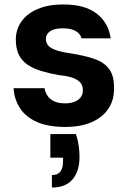

<svg xmlns="http://www.w3.org/2000/svg" viewBox="-20 -558 584 862"><path d="M274 12Q195 12 144.5 -11Q94 -34 69 -73.5Q44 -113 41 -162H180Q183 -144 193 -128.5Q203 -113 222.5 -103.5Q242 -94 272 -94Q297 -94 315.5 -101.5Q334 -109 343 -122Q352 -135 352 -153Q352 -175 340 -188Q328 -201 305.5 -209Q283 -217 249 -220Q203 -228 166 -239Q129 -250 103 -268Q77 -286 64 -313.5Q51 -341 51 -380Q51 -425 76 -461Q101 -497 149 -517.5Q197 -538 264 -538Q361 -538 414 -497Q467 -456 477 -386H346Q340 -408 318.5 -419.5Q297 -431 262 -431Q225 -431 205.5 -418Q186 -405 186 -383Q186 -368 194.5 -356Q203 -344 225.5 -335Q248 -326 287 -320Q360 -309 405 -293Q450 -277 471.5 -246Q493 -215 492 -160Q492 -106 465 -67.5Q438 -29 389 -8.5Q340 12 274 12ZM213 284V228Q239 228 251 212.5Q263 197 263 165V150H206V44H321Q330 71 333.5 97Q337 123 337 146Q337 210 306 247Q275 284 213 284Z"/></svg>

Font: DM Sans 9pt ExtraBold
Style: Regular
Weight: 800
Version: Version 4.004;gftools[0.9.30]